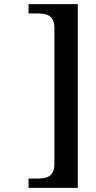

<svg xmlns="http://www.w3.org/2000/svg" viewBox="-20 -780 463 928"><path d="M118 128V83H162Q185 83 203 78Q221 73 232 57.5Q243 42 243 11V-642Q243 -675 232 -690Q221 -705 203 -710Q185 -715 162 -715H118V-760H356V128Z"/></svg>

Font: Noto Serif Bengali SemiBold
Style: Regular
Weight: 600
Version: Version 2.003